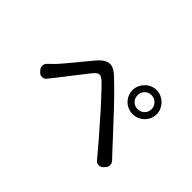

<svg xmlns="http://www.w3.org/2000/svg" viewBox="-93 -1079 1386 1386"><g transform="rotate(45 600.0 -386.0)"><path d="M183 -234Q177 -240 174 -249Q171 -258 171 -267Q171 -276 174.5 -284.5Q178 -293 185 -299Q190 -303 192.5 -305.5Q195 -308 198 -312L223 -336Q241 -354 264.5 -382Q288 -410 314.5 -441.5Q341 -473 368 -506.5Q395 -540 419 -568Q460 -616 500.5 -621.5Q541 -627 593 -577Q616 -555 643 -528.5Q670 -502 697 -474.5Q724 -447 750 -419.5Q776 -392 798 -368Q820 -344 846.5 -316Q873 -288 901.5 -257Q930 -226 959 -194.5Q988 -163 1015 -135Q1020 -129 1022.5 -121Q1025 -113 1025 -105Q1025 -97 1022.5 -89Q1020 -81 1015 -76L1000 -59Q993 -52 984.5 -49Q976 -46 966.5 -46Q957 -46 949 -50Q941 -54 935 -61Q887 -119 839.5 -174Q792 -229 744 -283Q723 -308 696 -337.5Q669 -367 643 -395.5Q617 -424 593 -449Q569 -474 554 -489Q539 -502 528 -508.5Q517 -515 507 -514Q497 -513 486.5 -505Q476 -497 464 -482Q447 -460 424 -431Q401 -402 377 -371.5Q353 -341 331 -312Q309 -283 292 -262Q284 -253 277 -243.5Q270 -234 262 -225Q257 -217 248.5 -212.5Q240 -208 231 -207.5Q222 -207 213 -209.5Q204 -212 197 -219ZM756 -602Q756 -628 766 -650Q776 -672 792.5 -689Q809 -706 831.5 -716Q854 -726 879.5 -726Q905 -726 927 -716Q949 -706 966 -689Q983 -672 993 -650Q1003 -628 1003 -602.5Q1003 -577 993 -554.5Q983 -532 966 -515.5Q949 -499 927 -489.5Q905 -480 879.5 -480Q854 -480 831.5 -489.5Q809 -499 792.5 -515.5Q776 -532 766 -554.5Q756 -577 756 -602ZM808 -602.5Q808 -572 828.5 -551.5Q849 -531 879 -531Q909 -531 930 -551.5Q951 -572 951 -602.5Q951 -633 930 -653.5Q909 -674 879 -674Q849 -674 828.5 -653.5Q808 -633 808 -602.5Z"/></g></svg>

Font: Maple Mono NF CN
Style: Regular
Weight: 400
Monospace: yes
Designer: subframe7536
Version: Version 7.000